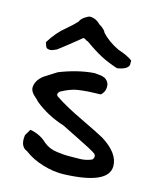

<svg xmlns="http://www.w3.org/2000/svg" viewBox="-117 -800 777 950"><g transform="rotate(15 271.5 -325.5)"><path d="M66 -70Q68 -74 75 -85Q82 -96 85 -102Q137 -93 173 -58Q188 -46 205 -39Q222 -32 243.5 -29.5Q265 -27 279 -26Q293 -25 319.5 -25.5Q346 -26 357 -26Q385 -26 414 -37Q424 -41 426 -52Q428 -63 420 -70Q401 -84 321.5 -123Q242 -162 237 -165Q151 -192 85 -246Q80 -253 68.5 -262.5Q57 -272 50 -281.5Q43 -291 41 -303Q40 -342 79 -372L142 -412Q235 -449 319 -455Q321 -455 330.5 -454Q340 -453 341.5 -453Q343 -453 351 -452Q359 -451 361 -450Q363 -449 369 -447Q375 -445 377.5 -442.5Q380 -440 384 -436.5Q388 -433 390.5 -428.5Q393 -424 395 -418Q401 -383 376 -361Q371 -361 344 -360Q317 -359 309 -358.5Q301 -358 279 -355.5Q257 -353 245 -350Q233 -347 217 -341Q201 -335 187 -327Q173 -322 168.5 -311Q164 -300 180 -292Q227 -260 317 -217Q407 -174 439 -156Q528 -100 528 -34Q528 60 301 68Q251 70 194 53Q137 36 97 5Q57 -10 66 -70ZM47 -541Q83 -599 126 -633Q159 -661 177 -681Q182 -695 200 -707Q218 -719 226 -719Q256 -719 281 -693Q300 -683 311 -668L314 -662Q347 -624 404 -597Q451 -582 478 -562V-539Q471 -515 420 -507Q371 -523 334.5 -542Q298 -561 246 -598Q241 -598 233 -604Q227 -608 224 -608H220L197 -589L152 -553L121 -529L109 -520Q87 -509 78 -509Q63 -509 58 -514Q53 -519 47 -541Z"/></g></svg>

Font: Excalifont
Style: Regular
Weight: 400
Designer: Your Own Font Foundry (Virgil); Ján Filípek / DizajnDesign (Excalifont, modifications)
Foundry: Your Own Font Foundry (Virgil); Ján Filípek / DizajnDesign (Excalifont, modifications)
Version: Version 1.000;Glyphs 3.2 (3227)